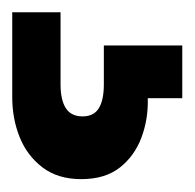

<svg xmlns="http://www.w3.org/2000/svg" viewBox="-22 -24 311 306"><g transform="rotate(90 133.0 128.5)"><path d="M0 264V187H115Q140 187 153 178.5Q166 170 166 152Q166 134 153 126Q140 118 115 118H53V-7H137V48Q170 47 199.5 58Q229 69 247.5 92.5Q266 116 266 154Q266 191 247.5 215.5Q229 240 199.5 252Q170 264 135 264Z"/></g></svg>

Font: DM Sans 24pt
Style: Bold
Weight: 700
Designer: Colophon Foundry, Jonny Pinhorn
Foundry: Colophon Foundry
Version: Version 4.004;gftools[0.9.30]